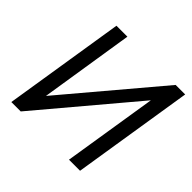

<svg xmlns="http://www.w3.org/2000/svg" viewBox="-174 -880 1055 1055"><g transform="rotate(45 353.5 -352.5)"><path d="M48 0 160 -705H245L154 -128L134 -129L620 -705H694L582 0H496L588 -578L607 -577L121 0Z"/></g></svg>

Font: Nunito Sans 10pt SemiCondensed Medium
Style: Italic
Weight: 500
Width: 4
Italic angle: -9°
Designer: Vernon Adams
Foundry: Vernon Adams
Version: Version 3.101;gftools[0.9.27]